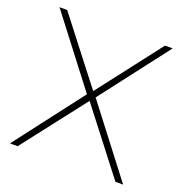

<svg xmlns="http://www.w3.org/2000/svg" viewBox="-119 -755 820 861"><g transform="rotate(20 290.5 -325.0)"><path d="M560.5 0 311 -325.2 560.5 -649.9H523.9L291 -348.1L57.1 -649.9H20.5L269.5 -325.2L20.5 0H57.1L291 -301.3L523.9 0Z"/></g></svg>

Font: Estedad-FD VF
Style: Regular
Weight: 100
Designer: Amin Abedi
Version: Version 7.3